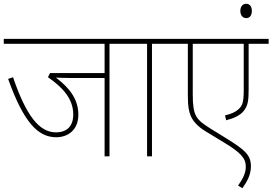

<svg xmlns="http://www.w3.org/2000/svg" viewBox="-20 -828 1443 1017"><path d="M560 -596H675V-622H0V-596H534V-441H245L234 -419C311 -366 368 -305 368 -222C368 -161 336 -127 276 -127C187 -127 118 -217 49 -419L23 -410C106 -178 182 -101 278 -101C339 -101 395 -139 395 -220C395 -302 349 -362 276 -417C298 -416 323 -415 345 -415H534V0H560Z M785 -596H900V-622H660V-596H759V0H785Z M1403 -596V-622H885V-596H975V-322C975 -260 981 -238 990 -215C1005 -176 1047 -145 1073 -130L1165 -74C1255 -20 1282 10 1282 55C1282 92 1263 124 1241 155L1264 169C1292 129 1309 96 1309 52C1309 -7 1277 -34 1179 -95L1098 -145C1018 -195 1001 -213 1001 -330V-596H1271V-352C1271 -289 1265 -269 1244 -250C1226 -233 1200 -223 1172 -217L1178 -191C1218 -201 1254 -217 1273 -243C1293 -270 1297 -295 1297 -354V-596Z M1253 -770C1253 -745 1268 -732 1284 -732C1301 -732 1314 -744 1314 -770C1314 -793 1303 -808 1284 -808C1266 -808 1253 -794 1253 -770Z"/></svg>

Font: Noto Sans Devanagari UI Thin
Style: Regular
Weight: 100
Designer: Jelle Bosma - Monotype Design Team
Foundry: Monotype Imaging Inc.
Version: Version 2.004